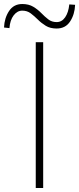

<svg xmlns="http://www.w3.org/2000/svg" viewBox="-68 -936 394 956"><path d="M110 0V-726H147V0ZM214 -794Q182 -794 160 -807.5Q138 -821 120.5 -838.5Q103 -856 85 -869.5Q67 -883 43 -883Q18 -883 0 -859.5Q-18 -836 -21 -796L-48 -799Q-46 -846 -23 -881Q0 -916 43 -916Q75 -916 97.5 -902.5Q120 -889 137.5 -871Q155 -853 172.5 -839.5Q190 -826 214 -826Q240 -826 256.5 -850Q273 -874 277 -914L306 -912Q304 -864 281 -829Q258 -794 214 -794Z"/></svg>

Font: Noto Sans KR Thin
Style: Regular
Weight: 100
Designer: Ryoko NISHIZUKA 西塚涼子 (kana, bopomofo & ideographs); Paul D. Hunt (Latin, Greek & Cyrillic); Sandoll Communications 산돌커뮤니
Foundry: Adobe
Version: Version 2.004-H2;hotconv 1.0.118;makeotfexe 2.5.65603